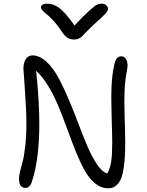

<svg xmlns="http://www.w3.org/2000/svg" viewBox="-20 -973 794 1040"><path d="M529.8 -953.1Q545.9 -953.1 555.4 -944.8Q564.9 -936.5 564.9 -924.8Q564.9 -914.6 551.5 -899.4Q538.1 -884.3 485.8 -837.9Q467.8 -821.3 449.7 -802.5Q431.6 -783.7 424.6 -776.4Q417.5 -769 406.7 -763.9Q396 -758.8 381.8 -758.8Q359.9 -758.8 344.2 -769.3Q328.6 -779.8 309.1 -810.1Q288.6 -840.8 266.6 -864Q244.6 -887.2 231.9 -896.7Q219.2 -906.2 210.7 -915.5Q202.1 -924.8 202.1 -934.1Q202.1 -942.4 210.2 -947.8Q218.3 -953.1 231 -953.1Q250 -953.1 264.6 -949Q279.3 -944.8 297.4 -932.4Q315.4 -919.9 335.9 -896.5Q356.4 -873 383.8 -835Q433.6 -888.7 463.9 -915.5Q494.1 -942.4 505.6 -947.8Q517.1 -953.1 529.8 -953.1ZM117.2 44.9Q83 44.9 83 -5.9Q83 -22 89.4 -47.1Q95.7 -72.3 103 -99.1Q110.4 -126 116.7 -181.2Q123 -236.3 123 -305.2Q123 -373 115 -483.9Q106.9 -594.7 106.9 -601.1Q106.9 -632.3 119.6 -652.6Q132.3 -672.9 155.8 -672.9Q194.3 -672.9 230.7 -639.6Q267.1 -606.4 296.1 -552.7Q325.2 -499 352.5 -433.8Q379.9 -368.7 405.3 -301.5Q430.7 -234.4 454.8 -177.7Q479 -121.1 506.6 -81.1Q534.2 -41 561 -33.2Q577.1 -63 582.5 -99.1Q587.9 -135.3 587.9 -200.2Q587.9 -238.8 584.7 -341.1Q581.5 -443.4 584.2 -505.6Q586.9 -567.9 599.1 -623Q604 -647 613.3 -657.5Q622.6 -668 638.2 -668Q656.7 -668 665.5 -647.2Q674.3 -626.5 668.9 -598.1Q657.2 -540 654.8 -482.7Q652.3 -425.3 655.3 -334.2Q658.2 -243.2 658.2 -205.1Q658.2 -157.2 656.2 -122.3Q654.3 -87.4 648.4 -53.7Q642.6 -20 632.8 0.7Q623 21.5 606.4 34.2Q589.8 46.9 566.9 46.9Q528.3 46.9 495.6 20.5Q462.9 -5.9 438 -51Q413.1 -96.2 390.6 -152.1Q368.2 -208 345.2 -271Q322.3 -334 298.8 -391.8Q275.4 -449.7 243.4 -503.4Q211.4 -557.1 175.8 -589.8Q192.9 -422.9 192.9 -305.2Q192.9 -111.3 153.8 7.8Q149.4 24.4 139.9 34.7Q130.4 44.9 117.2 44.9Z"/></svg>

Font: Shantell Sans Bouncy
Style: Regular
Weight: 300
Designer: Stephen Nixon, Anya Danilova, Shantell Martin
Foundry: Arrow Type
Version: Version 1.006;[9816181b4]